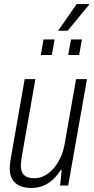

<svg xmlns="http://www.w3.org/2000/svg" viewBox="-20 -917 465 949"><path d="M135 12Q103 12 79 2Q55 -8 41.5 -29.5Q28 -51 28 -85Q28 -96 29.5 -107.5Q31 -119 33 -133L102 -526H155L87 -139Q86 -128 84.5 -118Q83 -108 83 -99Q83 -77 90.5 -63Q98 -49 113 -42.5Q128 -36 151 -36Q174 -36 197.5 -47.5Q221 -59 241.5 -81Q262 -103 278 -136Q294 -169 301 -214L356 -526H410L317 0H277L285 -76H280Q258 -43 234.5 -23.5Q211 -4 186 4Q161 12 135 12ZM182 -645 195 -722H250L236 -645ZM317 -645 331 -722H385L371 -645ZM267 -765 359 -897H420V-893L314 -765Z"/></svg>

Font: Archivo Condensed ExtraLight
Style: Italic
Weight: 250
Width: 3
Italic angle: -10°
Designer: Hector Gatti
Foundry: Omnibus-Type
Version: Version 2.001